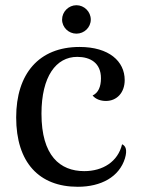

<svg xmlns="http://www.w3.org/2000/svg" viewBox="-20 -703 547 736"><path d="M273 -574C303 -574 328 -598 328 -628C328 -658 303 -683 273 -683C243 -683 218 -658 218 -628C218 -598 243 -574 273 -574ZM278 13C368 13 437 -25 459 -96C469 -130 461 -144 448 -150C432 -83 374 -47 303 -47C210 -47 139 -106 139 -267C139 -410 195 -485 276 -485C326 -485 367 -462 367 -403C367 -371 357 -347 335 -337C347 -322 367 -316 386 -316C428 -316 458 -348 458 -396C458 -468 398 -523 285 -523C129 -523 42 -420 42 -253C42 -80 130 13 278 13Z"/></svg>

Font: Arima Koshi Medium
Style: Regular
Weight: 500
Designer: Joana Correia and Natanael Gama
Foundry: NDISCOVER
Version: Version 1.019;PS 001.019;hotconv 1.0.88;makeotf.lib2.5.64775